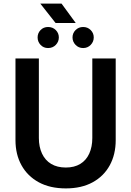

<svg xmlns="http://www.w3.org/2000/svg" viewBox="-20 -1030 729 1067"><path d="M346 17Q258 17 195.5 -17Q133 -51 99.5 -111.5Q66 -172 66 -251V-705H196V-263Q196 -214 213.5 -176.5Q231 -139 264.5 -119Q298 -99 346 -99Q393 -99 426 -119Q459 -139 476 -176.5Q493 -214 493 -263V-705H623V-251Q623 -172 590 -111.5Q557 -51 495 -17Q433 17 346 17ZM289 -902 204 -1010H322L401 -902ZM247 -763Q222 -763 205.5 -780.5Q189 -798 189 -822Q189 -846 205.5 -863Q222 -880 247 -880Q273 -880 290 -863Q307 -846 307 -822Q307 -798 290 -780.5Q273 -763 247 -763ZM442 -763Q417 -763 400 -780.5Q383 -798 383 -822Q383 -846 400 -863Q417 -880 442 -880Q467 -880 484 -863Q501 -846 501 -822Q501 -798 484 -780.5Q467 -763 442 -763Z"/></svg>

Font: TikTok Sans 24pt SemiBold
Style: Regular
Weight: 600
Version: Version 4.000